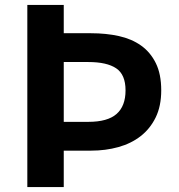

<svg xmlns="http://www.w3.org/2000/svg" viewBox="-20 -760 729 780"><path d="M91 -740H239V-625H350Q411 -625 463 -613.5Q515 -602 553 -575Q591 -548 613 -503.5Q635 -459 635 -393Q635 -329 612.5 -283Q590 -237 551.5 -207Q513 -177 461 -162.5Q409 -148 350 -148H239V0H91ZM339 -265Q417 -265 453.5 -297Q490 -329 490 -393Q490 -457 452 -482.5Q414 -508 339 -508H239V-265Z"/></svg>

Font: SpoqaHanSans-Bold
Style: Regular
Weight: 700
Designer: [Spoqa Han Sans] Dong-huui Kim \uAE40 \uB3D9 \uD718   [Noto Sans] Ryoko NISHIZUKA \u897F \u585A \u6DBC \u5B50  (kana & i
Foundry: Spoqa (http://www.spoqa-han-sans.com)
Version: Version 2.000